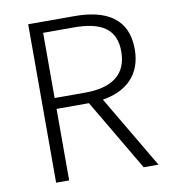

<svg xmlns="http://www.w3.org/2000/svg" viewBox="-82 -799 772 870"><g transform="rotate(-10 304.0 -364.5)"><path d="M166 -379V-679H306C431 -679 500 -640 500 -534C500 -429 431 -379 306 -379ZM509 0H577L380 -334C491 -351 562 -418 562 -534C562 -676 464 -729 319 -729H106V0H166V-329H315Z"/></g></svg>

Font: Noto Sans HK Light
Style: Regular
Weight: 300
Designer: Ryoko NISHIZUKA 西塚涼子 (kana, bopomofo & ideographs); Paul D. Hunt (Latin, Greek & Cyrillic); Sandoll Communications 산돌커뮤니
Foundry: Adobe
Version: Version 2.004;hotconv 1.0.118;makeotfexe 2.5.65603